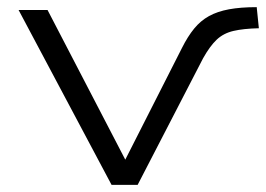

<svg xmlns="http://www.w3.org/2000/svg" viewBox="-20 -517 744 537"><path d="M292 0 32 -489H113L340 -52H321L489 -383Q505 -415 523 -437Q541 -459 564.5 -472Q588 -485 620.5 -491Q653 -497 698 -497L704 -438Q661 -437 633 -430.5Q605 -424 586 -406Q567 -388 548 -354L365 0Z"/></svg>

Font: Nunito Sans 10pt Expanded Light
Style: Regular
Weight: 300
Width: 7
Designer: Vernon Adams
Foundry: Vernon Adams
Version: Version 3.101;gftools[0.9.27]